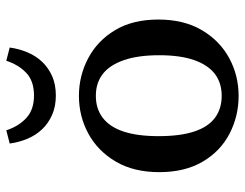

<svg xmlns="http://www.w3.org/2000/svg" viewBox="-106 -676 795 624"><g transform="rotate(-90 292.0 -364.5)"><path d="M292 13Q226 13 169 -16.5Q112 -46 78 -104Q44 -162 44 -245Q44 -328 78.5 -386.5Q113 -445 169.5 -475.5Q226 -506 292 -506Q357 -506 414 -476Q471 -446 505.5 -388.5Q540 -331 540 -248Q540 -165 505.5 -106.5Q471 -48 414.5 -17.5Q358 13 292 13ZM292 -42Q334 -42 363 -64Q392 -86 408 -131Q424 -176 424 -245Q424 -314 408 -360Q392 -406 363 -428.5Q334 -451 292 -451Q250 -451 220.5 -428.5Q191 -406 176 -361Q161 -316 161 -247Q161 -177 176 -131.5Q191 -86 220.5 -64Q250 -42 292 -42ZM137 -731 180 -742Q193 -702 220 -677Q247 -652 293 -652Q340 -652 366.5 -677Q393 -702 406 -742L449 -731Q445 -701 433.5 -673.5Q422 -646 402.5 -625.5Q383 -605 356 -593Q329 -581 293 -581Q258 -581 230.5 -593Q203 -605 183.5 -625.5Q164 -646 152.5 -673.5Q141 -701 137 -731Z"/></g></svg>

Font: Source Serif 4 Medium
Style: Regular
Weight: 500
Designer: Frank Grießhammer
Foundry: Adobe Systems Incorporated
Version: Version 4.004;hotconv 1.0.116;makeotfexe 2.5.65601